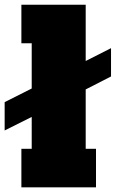

<svg xmlns="http://www.w3.org/2000/svg" viewBox="-55 -798 493 818"><path d="M36.1 -777.8H310.1V-538.1L418 -592.8V-472.2L310.1 -417V-164.1H354V0H36.1V-164.1H80.1V-299.8L-35.2 -242.2V-362.8L80.1 -420.9V-613.8H36.1Z"/></svg>

Font: AlfaSlabOne-Regular
Style: Regular
Weight: 400
Designer: JM Sole
Foundry: JM Sole
Version: Version 1.001